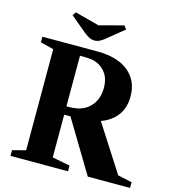

<svg xmlns="http://www.w3.org/2000/svg" viewBox="-135 -1072 1076 1185"><g transform="rotate(15 403.0 -480.0)"><path d="M41.5 0V-36.5L126 -58.5V-704.5L41.5 -725.5V-761.5H398.5Q476.5 -761.5 536 -736.8Q595.5 -712 629 -663.8Q662.5 -615.5 662.5 -545Q662.5 -473 626.2 -424.5Q590 -376 524.5 -352.5L715 -56L805.5 -36.5V0H535.5L336 -331.5H296V-58.5L409 -36.5V0ZM296 -385H310Q363.5 -385 396.5 -399.5Q429.5 -414 450 -438.5Q472 -463 481 -493.2Q490 -523.5 490 -555Q490 -608.5 466 -644.2Q442 -680 403.5 -695.5Q386.5 -702.5 366.8 -705.2Q347 -708 316.5 -708H296ZM358.5 -822Q339 -822 323.2 -830Q307.5 -838 287 -854.5L187 -938L202.5 -960L357.5 -919L512.5 -960L529 -938L426.5 -854.5Q406.5 -838 390.8 -830Q375 -822 358.5 -822Z"/></g></svg>

Font: Libre Caslon Text
Style: Bold
Weight: 700
Designer: Pablo Impallari, Rodrigo Fuenzalida, Katja Schimmel
Foundry: Pablo Impallari, Rodrigo Fuenzalida
Version: Version 2.000